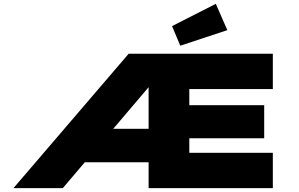

<svg xmlns="http://www.w3.org/2000/svg" viewBox="-20 -980 1556 1000"><path d="M50 0 650 -700H1401V-516H966V-432H1356V-260H966V-184H1401V0H754V-135H407L543 -309H754V-572L783 -560L307 0ZM919 -742 876 -844 1104 -960 1164 -823Z"/></svg>

Font: Lexend Tera Black
Style: Regular
Weight: 900
Version: Version 1.007